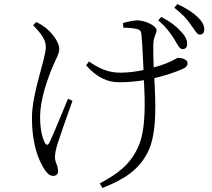

<svg xmlns="http://www.w3.org/2000/svg" viewBox="-20 -848 1040 943"><path d="M832 -662C850 -634 860 -607 875 -607C888 -606 898 -613 899 -628C901 -648 892 -669 869 -693C847 -718 819 -740 772 -765L757 -748C796 -716 815 -687 832 -662ZM914 -731C934 -705 947 -678 960 -678C973 -678 982 -684 983 -700C985 -720 976 -739 951 -764C927 -787 898 -806 851 -828L836 -810C877 -778 897 -755 914 -731ZM143 -724C183 -682 205 -653 205 -618C205 -557 137 -394 137 -270C137 -134 171 -59 199 -15C210 1 223 16 241 16C254 16 265 8 265 -6C265 -39 250 -47 250 -76C250 -96 256 -120 263 -143C273 -175 311 -283 336 -353L314 -363C285 -293 237 -176 223 -148C215 -133 207 -133 199 -149C188 -173 177 -210 177 -273C177 -361 214 -462 241 -526C254 -556 271 -585 271 -606C271 -648 225 -695 205 -711C192 -721 180 -729 158 -740ZM586 -712C607 -712 636 -710 651 -706C667 -702 673 -697 675 -675C678 -648 682 -567 685 -504C647 -496 607 -491 572 -491C516 -491 472 -508 417 -546L403 -527C455 -468 507 -444 565 -444C607 -444 649 -448 687 -454C692 -355 698 -212 659 -127C619 -38 557 6 470 53L483 75C581 37 661 -9 707 -103C754 -197 743 -361 738 -464C796 -478 845 -495 876 -509C894 -517 901 -524 901 -539C901 -556 872 -564 856 -564C848 -564 837 -553 797 -537C780 -530 759 -523 735 -517C733 -562 732 -605 733 -629C733 -665 749 -684 749 -699C749 -723 690 -748 654 -748C638 -748 604 -741 584 -735Z"/></svg>

Font: Noto Serif CJK HK Light
Style: Regular
Weight: 300
Designer: Ryoko NISHIZUKA 西塚涼子 (kana & ideographs); Frank Grießhammer (Latin, Greek & Cyrillic); Wenlong ZHANG 张文龙 (bopomofo); San
Foundry: Adobe
Version: Version 2.001;hotconv 1.1.0;makeotfexe 2.6.0